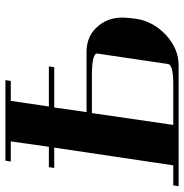

<svg xmlns="http://www.w3.org/2000/svg" viewBox="-6 -648 655 682"><g transform="rotate(-90 321.0 -307.5)"><path d="M0 0 2.9 -19H74.2L137.2 -441.9H64.9L67.9 -460.9H140.1L159.2 -596.2H87.9L90.8 -615.2H377L374 -596.2H303.2L283.2 -460.9H425.8L422.9 -441.9H279.8L263.2 -327.1H477.1Q537.1 -327.1 571.8 -282.2Q599.1 -248 599.1 -199.2Q599.1 -190.4 597.2 -172.9L595.2 -153.8Q586.4 -90.8 537.1 -44.9Q488.3 0 429.2 0ZM217.8 -19H360.8Q432.6 -19 434.1 -38.1L471.2 -288.1Q474.1 -306.6 402.8 -308.1H259.8Z"/></g></svg>

Font: Hjet
Style: Italic
Weight: 400
Designer: T. Christopher White
Version: Version 1.2